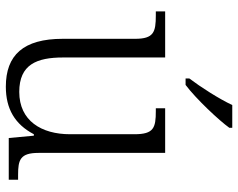

<svg xmlns="http://www.w3.org/2000/svg" viewBox="-99 -707 816 658"><g transform="rotate(90 309.0 -378.0)"><path d="M249 -619V-606H271C319 -642 393 -721 418 -756V-766H340C319 -721 278 -657 249 -619ZM277 10C353 10 406 -21 440 -86H445L453 0H596V-32H579C528 -32 504 -39 504 -102V-536H351V-504H361C418 -504 440 -497 440 -431V-210C440 -112 394 -36 295 -36C201 -36 177 -96 177 -186V-536H19V-504H33C90 -504 113 -497 113 -433V-185C113 -50 169 10 277 10Z"/></g></svg>

Font: Noto Serif Devanagari Light
Style: Regular
Weight: 300
Designer: Universal Thirst, Indian Type Foundry and the Monotype Design Team
Foundry: Monotype Imaging Inc.
Version: Version 2.004